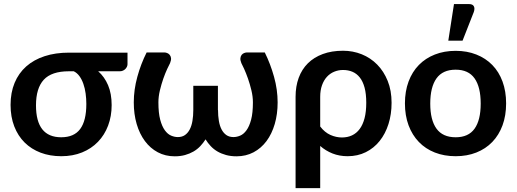

<svg xmlns="http://www.w3.org/2000/svg" viewBox="-20 -776 2592 963"><path d="M325.5 -418.5Q238.5 -418.5 199.5 -376Q160.5 -333.5 160.5 -247.5Q160.5 -87.5 287 -87.5Q351.5 -87.5 382.2 -129Q413 -170.5 413 -254.5Q413 -281 409.5 -307Q406 -333 398.2 -355.2Q390.5 -377.5 378.5 -394Q366.5 -410.5 350 -418.5ZM619.5 -512V-453.5Q619.5 -448 616.8 -441.8Q614 -435.5 609 -430.2Q604 -425 596.8 -421.8Q589.5 -418.5 580.5 -418.5H472.5Q504 -391 522 -348.8Q540 -306.5 540 -249Q540 -193 522.2 -146Q504.5 -99 471.5 -64.8Q438.5 -30.5 391.8 -11.5Q345 7.5 287.5 7.5Q230.5 7.5 183.8 -10.2Q137 -28 103.5 -61.2Q70 -94.5 51.5 -142.2Q33 -190 33 -250Q33 -311.5 53.2 -360.2Q73.5 -409 111.5 -442.8Q149.5 -476.5 203.8 -494.2Q258 -512 326.5 -512Z M1308 -513Q1336.5 -455.5 1354.5 -390.8Q1372.5 -326 1372.5 -262.5Q1372.5 -203.5 1358 -154Q1343.5 -104.5 1316.8 -68.5Q1290 -32.5 1251.8 -12.2Q1213.5 8 1166.5 8Q1137.5 8 1113.8 1.5Q1090 -5 1070.8 -16.2Q1051.5 -27.5 1036.8 -43.2Q1022 -59 1011 -77Q999.5 -59 984.8 -43.2Q970 -27.5 950.8 -16.2Q931.5 -5 908.2 1.5Q885 8 856.5 8Q809.5 8 771.5 -12.2Q733.5 -32.5 706.8 -68.5Q680 -104.5 665.5 -154Q651 -203.5 651 -262.5Q651 -326 668.8 -390.8Q686.5 -455.5 715.5 -513H804Q810.5 -513 818 -510.2Q825.5 -507.5 831 -501Q836.5 -494.5 837.8 -484.5Q839 -474.5 833 -459.5Q828.5 -451.5 818.8 -430.5Q809 -409.5 799.2 -381.8Q789.5 -354 782 -322.8Q774.5 -291.5 774.5 -262.5Q774.5 -209.5 783.5 -175.8Q792.5 -142 806.8 -122.5Q821 -103 838.2 -95.8Q855.5 -88.5 872 -88.5Q893 -88.5 907.5 -98.5Q922 -108.5 931.5 -126.5Q941 -144.5 945.2 -169.5Q949.5 -194.5 949.5 -224V-345.5H1073V-224H1073.5Q1073.5 -194.5 1077.8 -169.5Q1082 -144.5 1091.5 -126.5Q1101 -108.5 1115.5 -98.5Q1130 -88.5 1151 -88.5Q1167.5 -88.5 1184.8 -95.8Q1202 -103 1216.2 -122.5Q1230.5 -142 1239.5 -175.8Q1248.5 -209.5 1248.5 -262.5Q1248.5 -291.5 1241 -322.8Q1233.5 -354 1223.8 -381.8Q1214 -409.5 1204.5 -430.5Q1195 -451.5 1190.5 -459.5Q1184.5 -474.5 1185.8 -484.5Q1187 -494.5 1192.2 -501Q1197.5 -507.5 1205.2 -510.2Q1213 -513 1219 -513Z M1586 -141.5Q1608.5 -112 1637.2 -99.2Q1666 -86.5 1695 -86.5Q1723 -86.5 1745.5 -97Q1768 -107.5 1784 -129Q1800 -150.5 1808.5 -183.2Q1817 -216 1817 -260.5Q1817 -305.5 1808.5 -336.8Q1800 -368 1784.5 -387.5Q1769 -407 1747.8 -416Q1726.5 -425 1700.5 -425Q1677 -425 1656 -416.2Q1635 -407.5 1619.5 -390.5Q1604 -373.5 1595 -348.2Q1586 -323 1586 -290.5ZM1462.5 -290.5Q1462.5 -343 1478.2 -385.8Q1494 -428.5 1524.2 -458.5Q1554.5 -488.5 1599 -505Q1643.5 -521.5 1700.5 -521.5Q1750 -521.5 1794.2 -503.8Q1838.5 -486 1871.8 -452.2Q1905 -418.5 1924.5 -370.2Q1944 -322 1944 -260.5Q1944 -203 1928.5 -154Q1913 -105 1884.2 -69Q1855.5 -33 1814.8 -12.8Q1774 7.5 1723.5 7.5Q1682.5 7.5 1647.8 -6.2Q1613 -20 1586 -44V167.5H1462.5Z M2265.5 -521Q2322.5 -521 2369.2 -502.5Q2416 -484 2449.2 -450Q2482.5 -416 2500.5 -367Q2518.5 -318 2518.5 -257.5Q2518.5 -196.5 2500.5 -147.5Q2482.5 -98.5 2449.2 -64Q2416 -29.5 2369.2 -11Q2322.5 7.5 2265.5 7.5Q2208 7.5 2161 -11Q2114 -29.5 2080.8 -64Q2047.5 -98.5 2029.2 -147.5Q2011 -196.5 2011 -257.5Q2011 -318 2029.2 -367Q2047.5 -416 2080.8 -450Q2114 -484 2161 -502.5Q2208 -521 2265.5 -521ZM2265.5 -87.5Q2329.5 -87.5 2360.2 -130.5Q2391 -173.5 2391 -256.5Q2391 -339.5 2360.2 -383Q2329.5 -426.5 2265.5 -426.5Q2200.5 -426.5 2169.2 -382.8Q2138 -339 2138 -256.5Q2138 -174 2169.2 -130.8Q2200.5 -87.5 2265.5 -87.5ZM2228.5 -572 2257 -755.5H2333Q2350.5 -755.5 2356.5 -744.8Q2362.5 -734 2356.5 -716L2300 -572Z"/></svg>

Font: Lato 2
Style: Bold
Weight: 700
Designer: Lukasz Dziedzic with Adam Twardoch and Botio Nikoltchev
Foundry: tyPoland Lukasz Dziedzic
Version: Version 2.015; 2015-08-06; http://www.latofonts.com/